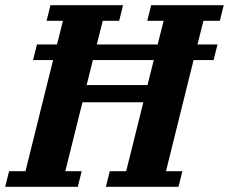

<svg xmlns="http://www.w3.org/2000/svg" viewBox="-53 -718 880 738"><path d="M280 -391H514L538 -487H304ZM-18 -60H45L151 -487H74L89 -547H166L189 -638H126L141 -698H420L405 -638H342L319 -547H553L576 -638H513L528 -698H807L792 -638H729L706 -547H783L768 -487H691L585 -60H648L633 0H354L369 -60H432L498 -325H264L198 -60H261L246 0H-33Z"/></svg>

Font: IBM Plex Serif
Style: Bold Italic
Weight: 700
Italic angle: -14°
Designer: Mike Abbink, Paul van der Laan, Pieter van Rosmalen
Foundry: Bold Monday
Version: Version 3.001